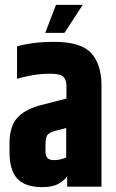

<svg xmlns="http://www.w3.org/2000/svg" viewBox="-20 -767 477 789"><path d="M50 -576Q70 -583 110 -589Q150 -595 203 -595Q313 -595 355 -548.5Q397 -502 397 -416V0H256V-43Q246 -27 221.5 -12.5Q197 2 154 2Q84 2 51.5 -32.5Q19 -67 19 -143V-177Q19 -245 49 -280.5Q79 -316 144 -334L253 -362V-417Q252 -442 238.5 -453Q225 -464 187 -464Q142 -464 103 -456Q64 -448 50 -443ZM252 -120V-241L206 -229Q181 -222 174 -211Q167 -200 167 -171V-143Q167 -127 175 -118Q183 -109 202 -109Q215 -109 228.5 -112Q242 -115 252 -120ZM210 -747H320L245 -632H166Z"/></svg>

Font: Khand Variable Light
Style: Regular
Weight: 300
Designer: Satya Rajpurohit
Foundry: Indian Type Foundry
Version: Version 3.000